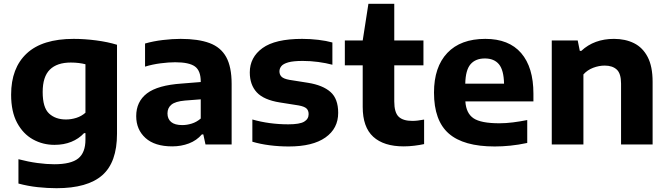

<svg xmlns="http://www.w3.org/2000/svg" viewBox="-20 -760 3513 1010"><path d="M277.5 230Q229.5 230 178.2 224.5Q127 219 77 205.5V77.5Q128.5 91 177 97.5Q225.5 104 265 104Q353.5 104 391.5 73.5Q429.5 43 429.5 -25.5V-59.5H422Q394.5 -30 355.2 -14Q316 2 266.5 2Q205 2 153.2 -26.8Q101.5 -55.5 70 -114Q38.5 -172.5 38.5 -262Q38.5 -402.5 120.8 -479Q203 -555.5 367.5 -555.5Q424.5 -555.5 485.8 -547.5Q547 -539.5 595.5 -524.5V-56.5Q595.5 94 517.8 162Q440 230 277.5 230ZM327 -131.5Q354.5 -131.5 381.5 -140Q408.5 -148.5 429.5 -167V-422Q414.5 -426 394.8 -428.5Q375 -431 352.5 -431Q280 -431 242.2 -393.8Q204.5 -356.5 204.5 -276Q204.5 -194 238.2 -162.8Q272 -131.5 327 -131.5Z M886 10Q794 10 745.2 -34.2Q696.5 -78.5 696.5 -149Q696.5 -225.5 753.2 -268.8Q810 -312 936.5 -320.5L1036 -328.5V-330.5Q1036 -388.5 1005.2 -410.5Q974.5 -432.5 901.5 -432.5Q868 -432.5 825 -427Q782 -421.5 743 -409.5V-531Q786 -543.5 836.5 -549.5Q887 -555.5 930 -555.5Q1023 -555.5 1082.2 -533.5Q1141.5 -511.5 1170 -459.8Q1198.5 -408 1198.5 -318.5V0H1061L1049.5 -53H1042Q1014.5 -21 973.8 -5.5Q933 10 886 10ZM861 -163.5Q861 -134.5 880.2 -118.2Q899.5 -102 939 -102Q963.5 -102 989 -110Q1014.5 -118 1036 -136.5V-237.5L952.5 -231Q902.5 -226.5 881.8 -209.5Q861 -192.5 861 -163.5Z M1499 10.5Q1447.5 10.5 1398.5 4.2Q1349.5 -2 1307.5 -14.5V-131.5Q1396.5 -106 1497 -106Q1556.5 -106 1580 -120Q1603.5 -134 1603.5 -159.5Q1603.5 -179 1592.2 -189.5Q1581 -200 1550.5 -205.5L1452.5 -221Q1367.5 -234.5 1330.8 -274.2Q1294 -314 1294 -379Q1294 -458.5 1360.8 -507Q1427.5 -555.5 1569.5 -555.5Q1612 -555.5 1654.2 -550.5Q1696.5 -545.5 1728.5 -536.5V-419.5Q1695 -428.5 1654.2 -434Q1613.5 -439.5 1572.5 -439.5Q1523 -439.5 1496.5 -432Q1470 -424.5 1460 -412Q1450 -399.5 1450 -384.5Q1450 -367.5 1461 -356.5Q1472 -345.5 1502 -340L1600 -324.5Q1678 -312 1718.5 -276.2Q1759 -240.5 1759 -166.5Q1759 -84 1692 -36.8Q1625 10.5 1499 10.5Z M2103.5 10Q1999 10 1943.5 -40.5Q1888 -91 1888 -197.5V-416.5H1794V-547H1888L1918 -740H2054V-547H2207.5V-416.5H2054V-226.5Q2054 -168.5 2077 -146.2Q2100 -124 2149.5 -124Q2174.5 -124 2211 -131V-2Q2188 3 2159.5 6.5Q2131 10 2103.5 10Z M2582.5 10.5Q2418.5 10.5 2340.8 -57.5Q2263 -125.5 2263 -273Q2263 -407.5 2333 -481.5Q2403 -555.5 2533 -555.5Q2657 -555.5 2721.5 -480.8Q2786 -406 2786 -267.5V-226.5H2428Q2432 -164 2471 -137.8Q2510 -111.5 2607 -111.5Q2640.5 -111.5 2678.2 -116.2Q2716 -121 2753.5 -128.5V-8Q2706.5 2 2664.5 6.2Q2622.5 10.5 2582.5 10.5ZM2530.5 -452.5Q2481.5 -452.5 2455.2 -422Q2429 -391.5 2427.5 -320H2631.5Q2630 -391 2604.8 -421.8Q2579.5 -452.5 2530.5 -452.5Z M2882.5 0V-547H3019L3030 -492.5H3038Q3105.5 -555.5 3210 -555.5Q3269.5 -555.5 3315.2 -532.8Q3361 -510 3387 -460.2Q3413 -410.5 3413 -329.5V0H3247V-320Q3247 -373.5 3224.2 -394.2Q3201.5 -415 3161 -415Q3131 -415 3100.5 -403.5Q3070 -392 3049 -368.5V0Z"/></svg>

Font: Encode Sans SemiExpanded SemiExpanded
Style: Bold
Weight: 700
Width: 6
Designer: Multiple Designers
Foundry: Impallari Type
Version: Version 3.000; ttfautohint (v1.8.3) -l 8 -r 50 -G 200 -x 14 